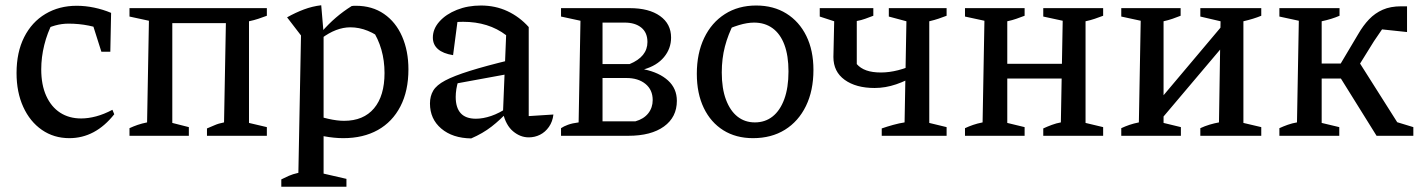

<svg xmlns="http://www.w3.org/2000/svg" viewBox="-20 -517 5419 731"><path d="M244 9Q185 9 139.5 -22.5Q94 -54 68.5 -110Q43 -166 43 -239Q43 -318 72 -375.5Q101 -433 153 -464Q205 -495 272 -495Q305 -495 338.5 -488Q372 -481 403 -468L389 -397Q321 -427 241 -427Q215 -427 190 -420Q165 -413 141 -400L182 -434Q160 -392 148.5 -345.5Q137 -299 137 -253Q137 -194 156 -152Q175 -110 209 -88Q243 -66 289 -66Q316 -66 346 -74Q376 -82 408 -99L415 -82Q343 9 244 9ZM366 -320 319 -468H403L400 -320Z M473 0V-29Q488 -36 504 -41.5Q520 -47 540 -51L547 -438L473 -454V-486H996V-457Q980 -451 963.5 -445.5Q947 -440 928 -436V-49L996 -33V0H768V-28Q783 -34 797.5 -40.5Q812 -47 833 -51L840 -429H636V-49L699 -33V0Z M1287 9Q1253 9 1215 2Q1177 -5 1135 -18L1154 -87Q1197 -72 1230.5 -64.5Q1264 -57 1290 -57Q1364 -57 1404 -104.5Q1444 -152 1444 -239Q1444 -286 1432 -328Q1420 -370 1396 -406L1445 -360Q1381 -413 1314 -413Q1260 -413 1204 -371V-395Q1231 -426 1259 -450Q1287 -474 1319 -494Q1323 -495 1327.5 -495Q1332 -495 1335 -495Q1397 -495 1442 -464Q1487 -433 1511 -378Q1535 -323 1535 -253Q1535 -171 1504.5 -112Q1474 -53 1418.5 -22Q1363 9 1287 9ZM1051 194V166Q1065 159 1079.5 152.5Q1094 146 1116 141L1126 -382L1073 -451Q1105 -469 1137 -481Q1169 -493 1203 -497L1212 -391V144L1299 164V194Z M1993 6Q1961 6 1933.5 -17Q1906 -40 1895 -87L1907 -383Q1840 -434 1743 -434Q1724 -434 1706 -432Q1688 -430 1672 -426L1724 -452L1705 -307Q1667 -313 1647.5 -330Q1628 -347 1628 -374Q1628 -407 1653 -435Q1678 -463 1719.5 -479.5Q1761 -496 1811 -496Q1866 -496 1912 -474.5Q1958 -453 1993 -414V-75L2087 -81Q2084 -54 2070 -34Q2056 -14 2036 -4Q2016 6 1993 6ZM1774 10Q1703 9 1660 -27.5Q1617 -64 1617 -123Q1617 -151 1629.5 -172Q1642 -193 1675 -210.5Q1708 -228 1768.5 -247Q1829 -266 1924 -289V-237L1695 -195L1725 -209Q1720 -194 1717.5 -178Q1715 -162 1715 -148Q1715 -107 1734 -86Q1753 -65 1792 -65Q1819 -65 1850 -75.5Q1881 -86 1915 -109V-94Q1885 -61 1851.5 -35Q1818 -9 1774 10Z M2116 0V-29Q2126 -36 2142.5 -42Q2159 -48 2183 -51L2190 -438L2116 -454V-486H2378Q2451 -486 2493 -456Q2535 -426 2535 -374Q2535 -332 2508 -299.5Q2481 -267 2432 -253Q2490 -241 2523.5 -210.5Q2557 -180 2557 -133Q2557 -71 2508 -35.5Q2459 0 2372 0ZM2274 -18 2237 -55H2399Q2431 -64 2448 -85.5Q2465 -107 2465 -136Q2465 -175 2437.5 -197.5Q2410 -220 2365 -220H2266V-273H2377Q2445 -301 2445 -357Q2445 -393 2421.5 -412Q2398 -431 2358 -431H2237L2274 -468Z M2847 9Q2782 9 2734 -21Q2686 -51 2659.5 -106Q2633 -161 2633 -236Q2633 -314 2661 -372.5Q2689 -431 2740 -463.5Q2791 -496 2859 -496Q2925 -496 2974 -465.5Q3023 -435 3050 -380Q3077 -325 3077 -251Q3077 -172 3048.5 -113.5Q3020 -55 2968.5 -23Q2917 9 2847 9ZM2854 -51Q2893 -51 2921.5 -73.5Q2950 -96 2966 -139.5Q2982 -183 2982 -245Q2982 -305 2966.5 -346.5Q2951 -388 2921.5 -409.5Q2892 -431 2851 -431Q2825 -431 2793.5 -421.5Q2762 -412 2722 -393L2775 -430Q2752 -386 2740 -340Q2728 -294 2728 -241Q2728 -180 2744 -137.5Q2760 -95 2788 -73Q2816 -51 2854 -51Z M3337 0V-28Q3357 -35 3380.5 -41.5Q3404 -48 3424 -51L3431 -436L3364 -454V-486H3584V-457Q3568 -451 3553.5 -446Q3539 -441 3518 -436V-49L3584 -33V0ZM3310 -182Q3239 -182 3196 -213Q3153 -244 3153 -300L3156 -436L3101 -454V-486H3305V-457Q3289 -451 3274 -445.5Q3259 -440 3242 -437V-273Q3256 -257 3278.5 -249Q3301 -241 3334 -241Q3397 -241 3471 -276L3470 -233Q3433 -210 3392 -196Q3351 -182 3310 -182Z M3952 0V-28Q3967 -35 3984.5 -41.5Q4002 -48 4019 -51L4026 -438L3952 -454V-486H4180V-457Q4164 -451 4148 -445.5Q4132 -440 4113 -436V-49L4180 -33V0ZM3654 0V-29Q3669 -36 3685 -41.5Q3701 -47 3721 -51L3728 -438L3654 -454V-486H3881V-457Q3865 -451 3849.5 -445.5Q3834 -440 3815 -436V-49L3881 -33V0ZM3774 -218V-274H4069V-218Z M4369 -25 4365 -101 4670 -463V-381ZM4249 0V-29Q4264 -36 4280 -41.5Q4296 -47 4316 -51L4323 -438L4249 -454V-486H4475V-457Q4460 -451 4444 -445.5Q4428 -440 4410 -436V-49L4476 -33V0ZM4550 0V-29Q4567 -37 4585.5 -42.5Q4604 -48 4621 -51L4627 -436L4550 -454V-486H4782V-457Q4753 -445 4714 -436V-49L4782 -33V0Z M4851 0V-29Q4866 -36 4883 -42Q4900 -48 4918 -51L4925 -438L4851 -454V-486H5080V-457Q5050 -444 5012 -436V-49L5079 -33V0ZM4972 -218V-275H5124V-218ZM5221 0 5069 -244 5143 -299 5314 -29 5292 -54 5361 -33V0ZM5129 -228 5066 -244 5151 -387Q5170 -420 5192.5 -443.5Q5215 -467 5244.5 -480Q5274 -493 5315 -493Q5320 -493 5325.5 -493Q5331 -493 5337 -493V-395L5224 -407L5267 -431Q5254 -422 5240 -402.5Q5226 -383 5211 -360Z"/></svg>

Font: Piazzolla 24pt Medium
Style: Regular
Weight: 500
Designer: Juan Pablo del Peral
Foundry: Huerta Tipografica
Version: Version 2.005